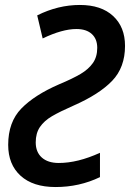

<svg xmlns="http://www.w3.org/2000/svg" viewBox="-20 -744 524 774"><path d="M13 -160Q13 -252 66 -306.5Q119 -361 218 -404Q273 -427 305 -446Q337 -465 354.5 -490Q372 -515 372 -551Q372 -587 350 -607Q328 -627 288 -627Q231 -627 152 -589L130 -682Q214 -724 302 -724Q388 -724 436 -679.5Q484 -635 484 -559Q484 -472 432 -418Q380 -364 278 -319Q221 -294 189.5 -275.5Q158 -257 141 -232Q124 -207 124 -170Q124 -131 148.5 -109Q173 -87 217 -87Q293 -87 383 -128V-30Q300 10 204 10Q113 10 63 -35.5Q13 -81 13 -160Z"/></svg>

Font: Noto Sans UI NarrowMedium
Style: Italic
Weight: 500
Width: 4
Italic angle: -12°
Designer: Monotype Design Team
Foundry: Monotype Imaging Inc.
Version: Version 1.001